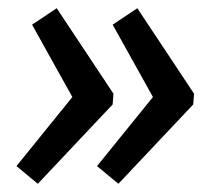

<svg xmlns="http://www.w3.org/2000/svg" viewBox="-20 -479 538 467"><path d="M72 -32 254 -225 256 -251 118 -459 58 -419 156 -243 20 -75ZM268 -32 450 -225 452 -251 314 -459 254 -419 352 -243 216 -75Z"/></svg>

Font: Exo 2 Semi Bold
Style: Italic
Weight: 600
Italic angle: -8°
Designer: Natanael Gama
Version: Version 1.001;PS 001.001;hotconv 1.0.88;makeotf.lib2.5.64775